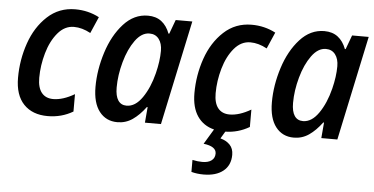

<svg xmlns="http://www.w3.org/2000/svg" viewBox="-53 -651 1931 990"><g transform="rotate(5 913.0 -155.5)"><path d="M35 -174Q35 -267 65 -353.5Q95 -440 155 -495.5Q215 -551 299 -551Q366 -551 423 -521L386 -436Q342 -460 300 -460Q252 -460 216.5 -418Q181 -376 162.5 -311.5Q144 -247 144 -183Q144 -132 165 -106Q186 -80 225 -80Q275 -80 335 -115V-25Q276 10 204 10Q125 10 80 -37Q35 -84 35 -174Z M437 -162Q437 -250 466 -341Q495 -432 549 -491.5Q603 -551 675 -551Q717 -551 745 -529.5Q773 -508 788 -468H792L819 -541H905L790 0H707L714 -81H710Q678 -38 643 -14Q608 10 565 10Q506 10 471.5 -34.5Q437 -79 437 -162ZM741 -259Q757 -323 757 -376Q757 -414 739.5 -437Q722 -460 691 -460Q650 -460 617 -414.5Q584 -369 565 -300.5Q546 -232 546 -168Q546 -124 561 -101.5Q576 -79 605 -79Q650 -79 686 -131Q722 -183 741 -259Z M1057 -183Q1057 -132 1078 -106Q1099 -80 1138 -80Q1188 -80 1248 -115V-25Q1190 9 1124 10L1102 47Q1133 55 1151.5 74.5Q1170 94 1170 126Q1170 180 1133 210Q1096 240 1031 240Q997 240 968 232V170Q996 176 1019 176Q1050 176 1067 163Q1084 150 1084 127Q1084 90 1018 82L1065 4Q1009 -10 978.5 -55Q948 -100 948 -174Q948 -267 978 -353.5Q1008 -440 1068 -495.5Q1128 -551 1212 -551Q1279 -551 1336 -521L1299 -436Q1255 -460 1213 -460Q1165 -460 1129.5 -418Q1094 -376 1075.5 -311.5Q1057 -247 1057 -183Z M1350 -162Q1350 -250 1379 -341Q1408 -432 1462 -491.5Q1516 -551 1588 -551Q1630 -551 1658 -529.5Q1686 -508 1701 -468H1705L1732 -541H1818L1703 0H1620L1627 -81H1623Q1591 -38 1556 -14Q1521 10 1478 10Q1419 10 1384.5 -34.5Q1350 -79 1350 -162ZM1654 -259Q1670 -323 1670 -376Q1670 -414 1652.5 -437Q1635 -460 1604 -460Q1563 -460 1530 -414.5Q1497 -369 1478 -300.5Q1459 -232 1459 -168Q1459 -124 1474 -101.5Q1489 -79 1518 -79Q1563 -79 1599 -131Q1635 -183 1654 -259Z"/></g></svg>

Font: Noto Sans UI NarrowMedium
Style: Italic
Weight: 500
Width: 4
Italic angle: -12°
Designer: Monotype Design Team
Foundry: Monotype Imaging Inc.
Version: Version 1.001